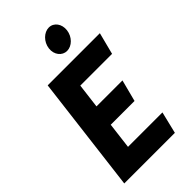

<svg xmlns="http://www.w3.org/2000/svg" viewBox="-286 -1031 1124 1124"><g transform="rotate(-45 276.0 -469.0)"><path d="M278 -861C272 -813 303 -775 343 -775C384 -775 422 -813 428 -861C434 -909 405 -948 364 -948C324 -948 284 -910 278 -861ZM235 -424 254 -577H517L552 -713H120L31 10H450L483 -126H198L218 -289H415L450 -424Z"/></g></svg>

Font: Bluebird
Style: SfBdNrwObl
Weight: 700
Designer: Jasper
Foundry: Cannot Into Space Fonts
Version: Version 0.98